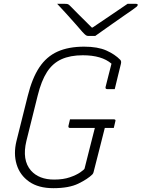

<svg xmlns="http://www.w3.org/2000/svg" viewBox="-20 -964 740 1004"><path d="M346 -340H575Q587 -340 583 -329L575 -295H528Q514 -239 498.5 -178.5Q483 -118 469 -63Q467 -56 463 -52Q439 -28 390 -4Q341 20 259 20Q181 20 132.5 -14Q84 -48 67 -104Q50 -160 66 -226L125 -462Q148 -555 185.5 -611.5Q223 -668 280.5 -694Q338 -720 420 -720Q491 -720 536 -700Q581 -680 609 -651Q616 -644 612 -629Q604 -595 596 -564Q588 -533 580 -498H541Q530 -498 532 -509Q540 -541 547.5 -570.5Q555 -600 563 -631Q512 -675 413 -675Q347 -675 301 -654Q255 -633 225.5 -587Q196 -541 177 -464L118 -227Q94 -127 142 -72Q184 -25 263 -25Q311 -25 345.5 -37Q380 -49 400 -63Q420 -77 422 -82Q436 -138 449 -189Q462 -240 476 -295H346Q340 -295 338.5 -298.5Q337 -302 338 -306Q340 -315 342 -323Q344 -331 346 -340ZM478 -776H442Q435 -776 429.5 -779.5Q424 -783 411 -797Q401 -809 378 -835Q355 -861 328 -891Q301 -921 279 -944H319Q331 -944 335.5 -942Q340 -940 347 -933Q362 -918 390 -889.5Q418 -861 460 -820H464Q525 -861 569 -891Q613 -921 647 -944H690Q702 -944 700 -937Q699 -933 694 -928.5Q689 -924 669 -910Q653 -899 627 -881Q601 -863 572 -842.5Q543 -822 517.5 -804Q492 -786 478 -776Z"/></svg>

Font: Recursive Mn Lnr St Lt
Style: Italic
Weight: 300
Italic angle: -15°
Monospace: yes
Version: Version 1.079;hotconv 1.0.112;makeotfexe 2.5.65598; ttfautoh